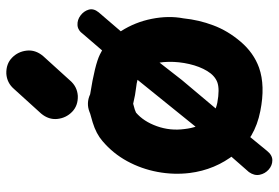

<svg xmlns="http://www.w3.org/2000/svg" viewBox="-157 -679 881 607"><g transform="rotate(-90 283.5 -375.5)"><path d="M111 27 202 -84 334 -241 451 -391 548 -504Q561 -520 556.5 -535.5Q552 -551 538 -561.5Q524 -572 507.5 -571Q491 -570 479 -553L387 -446L135 -134L43 -29Q31 -12 34.5 5Q38 22 51 33.5Q64 45 80.5 45Q97 45 111 27ZM236 7Q316 23 373 3Q420 -14 455 -55Q490 -96 507 -142Q524 -187 529 -236Q538 -283 527.5 -336Q517 -389 488.5 -433.5Q460 -478 415 -500Q383 -516 289 -531Q261 -544 233 -533Q229 -531 221 -529Q201 -523 200 -523Q164 -512 141 -492Q102 -459 77.5 -414Q53 -369 43.5 -318Q34 -267 40 -217Q50 -136 100 -73Q149 -10 236 7ZM262 -129Q189 -144 179 -233Q173 -278 188 -320Q203 -362 231 -386L241 -390Q242 -390 259 -395Q288 -388 311.5 -385.5Q335 -383 355 -374Q373 -365 382 -340Q391 -315 391.5 -282.5Q392 -250 384.5 -217.5Q377 -185 362.5 -161Q348 -137 327 -129Q305 -121 262 -129ZM284 -570Q313 -572 332 -594L410 -680Q430 -704 427 -731.5Q424 -759 404.5 -778Q385 -797 354 -796Q325 -794 306 -772L228 -686Q208 -662 211 -634.5Q214 -607 233.5 -588Q253 -569 284 -570Z"/></g></svg>

Font: Balsamiq Sans
Style: Bold
Weight: 700
Designer: Michael Angeles
Foundry: Balsamiq SRL
Version: Version 1.020; ttfautohint (v1.8.4.7-5d5b);gftools[0.9.26]